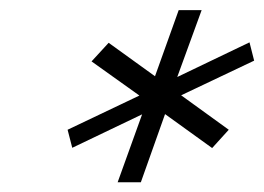

<svg xmlns="http://www.w3.org/2000/svg" viewBox="-20 -696 528 384"><path d="M215.3 -331.5 264.2 -467.3 124.5 -400.4 115.2 -436.5 258.8 -504.9 163.1 -573.2 197.3 -610.4 290 -543.5 337.4 -675.8H383.3L334.5 -542L479 -611.3L488.3 -574.7L342.3 -505.4L437.5 -436.5L404.3 -399.9L310.1 -467.8L261.7 -331.5Z"/></svg>

Font: Elstob 10pt
Style: Italic
Weight: 400
Italic angle: -20°
Designer: Peter S. Baker
Version: Version 1.015